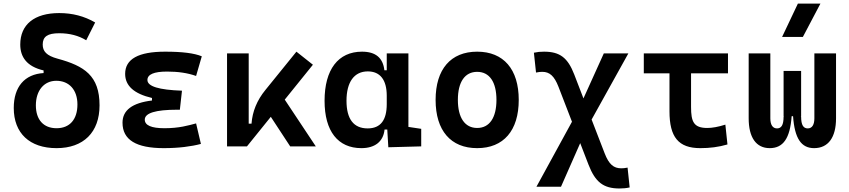

<svg xmlns="http://www.w3.org/2000/svg" viewBox="-20 -815 4728 1069"><path d="M294.9 9.8C445.3 9.8 534.2 -78.6 534.2 -228.5C534.2 -393.6 449.7 -447.8 300.8 -488.3C239.3 -504.9 217.8 -529.3 217.8 -566.9C217.8 -611.3 245.1 -629.9 309.6 -629.9C367.7 -629.9 417.5 -616.7 460 -590.8L509.8 -689.9C449.2 -725.1 383.3 -742.2 309.6 -742.2C171.4 -742.2 92.8 -678.7 92.8 -566.9C92.8 -499 127.9 -444.8 222.7 -422.9V-408.2C116.7 -401.9 56.6 -331.1 56.6 -213.9C56.6 -73.2 145 9.8 294.9 9.8ZM294.9 -101.1C222.2 -101.1 179.7 -148.4 179.7 -228.5C179.7 -311 225.1 -365.2 293.5 -365.2C364.3 -365.2 411.1 -315.4 411.1 -233.4C411.1 -149.9 368.2 -101.1 294.9 -101.1Z M891.6 9.8C975.1 9.8 1045.4 0.5 1098.6 -13.7L1071.8 -127.9C1028.8 -116.7 978.5 -101.1 895.5 -101.1C822.8 -101.1 786.1 -117.2 786.1 -148.9C786.1 -185.5 846.2 -204.1 965.8 -204.1H981.4L993.2 -310.1C864.7 -314.5 800.8 -334 800.8 -369.6C800.8 -400.9 837.4 -416.5 910.2 -416.5C971.7 -416.5 1024.9 -408.7 1071.8 -392.1L1103.5 -501.5C1061.5 -519 994.1 -527.3 899.4 -527.3C750.5 -527.3 676.8 -486.3 676.8 -403.8C676.8 -337.4 726.1 -293 826.2 -269.5V-255.4C716.3 -242.2 662.1 -201.2 662.1 -131.8C662.1 -36.6 737.8 9.8 891.6 9.8Z M1244.1 0H1355L1487.8 -164.6L1595.7 0H1738.3L1565.4 -260.3L1722.2 -454.6L1630.4 -527.3L1458 -314.5C1410.6 -256.8 1385.3 -193.8 1380.4 -126.5H1364.7V-517.6H1244.1Z M1992.2 9.8C2065.4 9.8 2114.3 -24.9 2121.1 -93.8H2136.2L2142.1 4.9L2325.2 0V-97.7L2253.9 -108.4V-517.6H2133.3V-423.8H2120.1C2112.3 -493.2 2071.3 -527.3 1995.6 -527.3C1862.8 -527.3 1787.1 -427.7 1787.1 -253.9C1787.1 -84 1861.8 9.8 1992.2 9.8ZM2133.3 -235.4C2133.3 -147.5 2100.1 -100.1 2026.9 -100.1C1949.2 -100.1 1909.2 -151.9 1909.2 -253.9C1909.2 -358.4 1952.1 -417.5 2027.8 -417.5C2096.7 -417.5 2133.3 -370.1 2133.3 -282.2Z M2636.7 9.8C2783.7 9.8 2868.2 -87.9 2868.2 -258.8C2868.2 -429.7 2783.7 -527.3 2636.7 -527.3C2489.7 -527.3 2405.3 -429.7 2405.3 -258.8C2405.3 -87.9 2489.7 9.8 2636.7 9.8ZM2636.7 -102.5C2568.4 -102.5 2529.3 -159.2 2529.3 -258.8C2529.3 -358.9 2568.4 -415 2636.7 -415C2705.1 -415 2744.1 -358.9 2744.1 -258.8C2744.1 -159.2 2705.1 -102.5 2636.7 -102.5Z M3429.2 234.4C3448.7 234.4 3467.3 232.9 3485.8 228.5L3474.1 118.2C3461.4 121.1 3448.2 122.1 3439 122.1C3397 122.1 3370.6 100.6 3346.7 39.1L3273.9 -149.4L3478.5 -517.6H3341.8L3228.5 -267.1L3177.2 -400.4C3141.1 -493.7 3097.2 -527.3 3009.3 -527.3C2987.8 -527.3 2972.7 -525.9 2952.6 -521.5L2964.4 -411.1C2979 -414.1 2988.8 -415 2999.5 -415C3039.6 -415 3065.9 -392.6 3089.4 -332L3164.6 -137.2L2966.8 224.6H3103.5L3210.4 -18.1L3256.8 102.1C3294.4 199.2 3339.8 234.4 3429.2 234.4Z M3878.9 9.8C3931.6 9.8 3980 3.9 4030.3 -10.7L4018.6 -121.1C3979 -108.4 3944.8 -102.5 3918 -102.5C3841.8 -102.5 3827.6 -137.7 3827.6 -219.7V-406.7H4033.2V-517.6H3564.5V-406.7H3707.5V-195.3C3707.5 -51.8 3757.3 9.8 3878.9 9.8Z M4512.7 9.8C4591.8 9.8 4634.8 -50.3 4634.8 -156.2V-517.6H4514.2V-156.2C4514.2 -120.6 4501.5 -100.1 4477.5 -100.1C4453.1 -100.1 4440.4 -118.2 4440.4 -166L4438.5 -168H4440.4V-419.9H4342.8V-168H4344.7L4342.8 -166C4342.8 -118.2 4330.1 -100.1 4306.2 -100.1C4281.7 -100.1 4269 -120.6 4269 -156.2V-517.6H4148.4V-156.2C4148.4 -50.3 4189.5 9.8 4265.6 9.8C4339.8 9.8 4378.9 -43.5 4387.7 -168H4395.5C4404.3 -43.5 4441.4 9.8 4512.7 9.8ZM4334.5 -609.4H4450.2L4547.9 -794.9H4422.4Z"/></svg>

Font: Cascadia Code NF SemiBold
Style: Regular
Weight: 600
Monospace: yes
Designer: Aaron Bell
Foundry: Saja Typeworks
Version: Version 2404.023